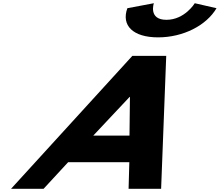

<svg xmlns="http://www.w3.org/2000/svg" viewBox="-20 -1172 1364 1192"><path d="M1189.3 -1152C1189.3 -1152 1127 -1049 1013.2 -1049C899.5 -1049 935.2 -1152 935.2 -1152L770.7 -1121C731.8 -1014 805.3 -940 961.4 -940C1117.5 -940 1261.4 -1014 1324.2 -1121ZM1012 -825H801.5L48.7 0H250.7L403 -165H782.9L778.3 0H980.3ZM783.9 -330H558.9L784.3 -570H786.7Z"/></svg>

Font: Hussar
Style: BdSuprExtOblFive
Weight: 700
Foundry: Cannot Into Space Fonts
Version: Version 2.00